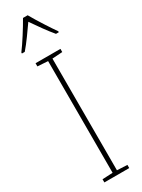

<svg xmlns="http://www.w3.org/2000/svg" viewBox="-249 -973 736 996"><g transform="rotate(-30 119.0 -475.0)"><path d="M134 -950H106C82 -907 35 -833 9 -799V-793H26C56 -827 94 -882 120 -919C147 -880 183 -828 213 -793H230V-799C211 -825 159 -905 134 -950ZM194 0V-19L133 -22V-691L194 -695V-714H45V-695L107 -691V-22L45 -19V0Z"/></g></svg>

Font: Noto Sans Sinhala Condensed Thin
Style: Regular
Weight: 100
Width: 3
Designer: Jelle Bosma - Monotype Design Team
Foundry: Monotype Imaging Inc.
Version: Version 2.006